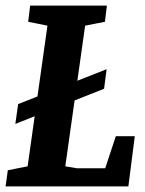

<svg xmlns="http://www.w3.org/2000/svg" viewBox="-25 -668 519 688"><path d="M30 -224 40 -295 357 -420 348 -350ZM-5 0 3 -58 74 -72 145 -576 76 -590 83 -648H358L351 -590L280 -576L209 -72L251 -65H352L390 -180H458L435 0Z"/></svg>

Font: Faustina Light
Style: Bold Italic
Weight: 700
Italic angle: -8°
Version: Version 1.200